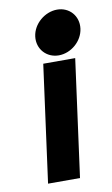

<svg xmlns="http://www.w3.org/2000/svg" viewBox="-77 -686 426 728"><g transform="rotate(-10 136.0 -322.0)"><path d="M173 -472C220 -472 265 -510 271 -558C277 -606 243 -644 196 -644C149 -644 103 -606 97 -558C91 -510 126 -472 173 -472ZM232 -451H109L48 0H171Z"/></g></svg>

Font: Charger
Style: HemiRT
Weight: 900
Designer: Jasper
Foundry: Cannot Into Space Fonts
Version: Version 0.99